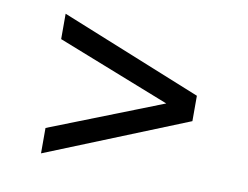

<svg xmlns="http://www.w3.org/2000/svg" viewBox="-55 -640 730 566"><g transform="rotate(10 310.5 -357.0)"><path d="M99 -148V-224L437 -357L99 -490V-566L522 -395V-319Z"/></g></svg>

Font: Gabriela
Style: Regular
Weight: 400
Designer: Eduardo Rodriguez Tunni
Foundry: Eduardo Rodriguez Tunni
Version: Version 2.001;gftools[0.9.26]